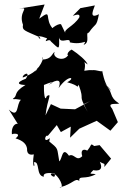

<svg xmlns="http://www.w3.org/2000/svg" viewBox="-20 -789 552 852"><path d="M473 -85 422 -145 398 -141C377 -156 393 -147 361 -114C391 -114 329 -147 345 -96C318 -69 310 -111 286 -98C255 -142 257 -83 243 -73C231 -136 244 -124 193 -166C181 -127 198 -145 201 -176C170 -150 180 -194 192 -186L232 -234L250 -203L294 -227L291 -178L332 -218L409 -253L470 -209L503 -247L478 -306C454 -334 489 -326 509 -329C458 -364 489 -372 441 -424C482 -382 475 -380 463 -398C454 -408 443 -425 433 -477C440 -463 389 -488 387 -473C385 -459 425 -487 354 -475C368 -531 328 -528 369 -503C363 -520 330 -548 298 -569C263 -550 288 -524 291 -571C284 -501 205 -531 223 -559C211 -553 209 -525 169 -525C166 -549 187 -529 135 -470C166 -519 157 -471 81 -445C78 -459 118 -477 95 -440C45 -421 64 -412 93 -412C34 -376 62 -365 37 -351C66 -338 8 -357 73 -346C51 -328 66 -260 19 -303L71 -220C67 -256 27 -240 33 -192C31 -197 82 -201 49 -175C85 -164 97 -148 100 -130C98 -98 122 -102 130 -104C120 -41 139 -43 130 -69C159 -75 138 -8 175 -5C168 -21 195 -24 222 -19C232 14 187 -22 215 -19C238 -16 271 49 244 43C306 27 312 -1 332 14C328 -13 359 10 405 -16C384 -21 371 -11 394 -34C394 -34 446 -21 423 -71C446 -57 444 -69 443 -48ZM350 -326 380 -340 313 -304 249 -307 206 -327 182 -277C191 -355 213 -376 188 -363C178 -332 174 -381 175 -412C231 -435 213 -420 196 -413C209 -424 261 -454 240 -398C284 -461 319 -445 278 -424C336 -409 319 -395 329 -413C359 -331 321 -382 369 -293ZM251 -681C239 -689 185 -648 219 -657C171 -704 218 -754 154 -706L178 -769L64 -751C118 -758 59 -740 82 -679C78 -654 86 -655 156 -624C171 -600 118 -646 189 -619C171 -590 198 -623 206 -605C243 -571 244 -563 242 -623C248 -590 292 -628 290 -601C351 -587 369 -620 351 -590C383 -600 356 -645 374 -644C406 -691 407 -665 419 -726C369 -700 399 -755 401 -765L337 -753L304 -720C296 -714 339 -737 332 -712C307 -672 261 -659 270 -642Z"/></svg>

Font: Asimov Aggro
Style: Condensed
Weight: 500
Designer: Google
Version: Version 2.000980; 2014